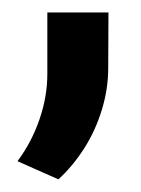

<svg xmlns="http://www.w3.org/2000/svg" viewBox="-20 -719 224 305"><path d="M72.8 -434.1 7.8 -462.9Q30.3 -493.2 42.7 -529.3Q55.2 -565.4 55.2 -602.1V-699.2H152.3L151.9 -610.8Q151.9 -577.6 141.8 -544.7Q131.8 -511.7 113.8 -483.4Q95.7 -455.1 72.8 -434.1Z"/></svg>

Font: Heebo Medium
Style: Regular
Weight: 500
Designer: Oded Ezer
Foundry: Ezer Type House
Version: Version 3.100